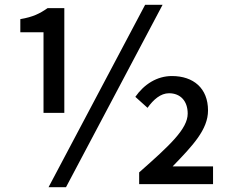

<svg xmlns="http://www.w3.org/2000/svg" viewBox="-20 -770 962 803"><path d="M162 -298H249V-736H179C146 -713 118 -699 65 -690V-635H162ZM183 13H256L660 -750H587ZM562 0H871V-74H702C786 -161 850 -228 850 -308C850 -401 789 -452 699 -452C637 -452 583 -418 546 -365L597 -319C622 -354 652 -380 687 -380C735 -380 765 -347 765 -295C765 -231 690 -162 562 -49Z"/></svg>

Font: Genne Gothic Medium
Style: Regular
Weight: 500
Designer: Ryoko NISHIZUKA (kana & ideographs); Paul D. Hunt (Latin, Greek & Cyrillic); Wenlong ZHANG (bopomofo); Sandoll Communica
Foundry: Adobe Systems Incorporated
Version: Version 1.004;PS 1.004;hotconv 16.6.51;makeotf.lib2.5.65220